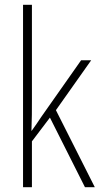

<svg xmlns="http://www.w3.org/2000/svg" viewBox="-20 -780 419 800"><path d="M113 -370V-760H76V0H113V-191L188 -290L334 0H375L213 -321L360 -529H318L152 -293C138 -272 128 -257 112 -235H111C113 -281 113 -322 113 -370Z"/></svg>

Font: Noto Sans Devanagari UI Condensed ExtraLight
Style: Regular
Weight: 200
Width: 3
Designer: Jelle Bosma - Monotype Design Team
Foundry: Monotype Imaging Inc.
Version: Version 2.004